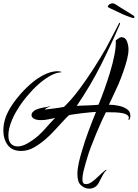

<svg xmlns="http://www.w3.org/2000/svg" viewBox="-37 -898 822 1146"><path d="M496 228Q470 228 448 209Q435 198 430 180.5Q425 163 425 142Q425 111 433 75Q441 39 451.5 5Q462 -29 470 -55Q477 -76 489 -109Q501 -142 514 -175Q527 -208 536 -230Q530 -230 506.5 -228Q483 -226 454 -222.5Q425 -219 402 -215.5Q379 -212 374 -210Q358 -195 336 -171Q314 -147 290.5 -121.5Q267 -96 247 -78Q210 -44 170.5 -20.5Q131 3 89 3Q35 3 9 -32.5Q-17 -68 -17 -119Q-17 -184 20 -247Q40 -282 72 -321Q104 -360 143.5 -395Q183 -430 225.5 -451.5Q268 -473 307 -473Q313 -473 321.5 -471.5Q330 -470 330 -467L316 -465Q288 -461 255 -441Q187 -400 123 -322Q91 -284 67 -244Q42 -204 27.5 -163.5Q13 -123 13 -89Q13 -55 29 -39.5Q45 -24 68 -24Q94 -24 125 -41Q166 -65 192.5 -89Q219 -113 241 -139Q263 -165 292 -194L253 -186Q230 -181 208 -181Q179 -181 165 -190Q151 -199 151 -211Q151 -230 179 -244Q199 -252 221 -256Q243 -259 259 -263Q261 -263 261 -262Q261 -260 259 -260Q251 -259 241 -253Q231 -247 230 -244Q235 -245 250 -246.5Q265 -248 284 -250.5Q303 -253 320 -255.5Q337 -258 345 -260Q390 -303 435.5 -364Q481 -425 522.5 -490Q564 -555 595 -609Q598 -615 609 -635.5Q620 -656 633 -681Q646 -706 657 -727Q668 -748 672 -756Q675 -762 677 -762Q679 -762 679.5 -758.5Q680 -755 678 -752Q628 -635 566 -511.5Q504 -388 421 -266Q429 -267 449 -267.5Q469 -268 491 -269Q513 -270 530 -271Q547 -272 551 -273Q567 -311 585.5 -362.5Q604 -414 620.5 -468.5Q637 -523 646.5 -572.5Q656 -622 654 -657Q662 -662 671 -669Q679 -676 688 -676Q711 -676 720.5 -652Q730 -628 730 -602Q730 -577 721 -542Q712 -507 698.5 -469Q685 -431 670 -395Q653 -357 636 -321.5Q619 -286 613 -273Q640 -273 670 -267Q700 -261 720.5 -247Q741 -233 741 -208Q741 -204 741 -200.5Q741 -197 739 -192Q736 -182 732 -182Q730 -182 730 -187Q730 -189 731 -191.5Q732 -194 732 -197Q732 -201 729 -205Q720 -217 696.5 -222Q673 -227 645 -227.5Q617 -228 595 -228Q587 -213 571 -178Q555 -143 537.5 -101Q520 -59 505.5 -20.5Q491 18 485 40Q481 53 474 76.5Q467 100 461 125.5Q455 151 455 171Q455 197 468 200Q488 204 509 189.5Q530 175 551.5 153.5Q573 132 593 117Q603 112 596 121Q589 126 580.5 140Q572 154 565 168.5Q558 183 554 190Q545 209 529.5 218.5Q514 228 496 228ZM759 -790Q757 -790 745 -794Q733 -798 720 -803Q707 -808 700 -811Q683 -819 661.5 -829Q640 -839 623.5 -847Q607 -855 606 -857Q605 -860 611 -867.5Q617 -875 630 -878H634Q640 -878 646 -875.5Q652 -873 657 -869Q665 -864 684 -852Q703 -840 724.5 -827Q746 -814 760 -805Q762 -804 763 -802Q764 -800 765 -799V-797Q765 -790 759 -790Z"/></svg>

Font: Birthstone Bounce
Style: Regular
Weight: 400
Designer: Robert E. Leuschke
Foundry: Rob Leuschke
Version: Version 1.010; ttfautohint (v1.8.3)